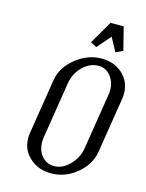

<svg xmlns="http://www.w3.org/2000/svg" viewBox="-104 -729 605 793"><g transform="rotate(15 199.0 -332.0)"><path d="M63.5 -116.7Q63.5 -126 64.9 -136.2L103 -376Q112.3 -430.7 162.8 -471.4Q213.4 -512.2 272.9 -512.2Q327.6 -512.2 363 -479Q398.4 -445.8 398.4 -396.5Q398.4 -386.2 397 -376L358.9 -136.2Q349.6 -80.6 300.8 -40.3Q252 0 191.9 0Q136.7 0 100.1 -33.4Q63.5 -66.9 63.5 -116.7ZM123.5 -116.2Q123.5 -79.6 143.8 -55.9Q164.1 -32.2 196.8 -32.2Q231.9 -32.2 262.5 -63.2Q293 -94.2 299.8 -136.2L337.9 -376Q339.4 -385.3 339.4 -394.5Q339.4 -430.7 319.1 -455.3Q298.8 -480 268.1 -480Q230.5 -480 200 -449.7Q169.4 -419.4 163.1 -376L125 -136.2Q123.5 -126 123.5 -116.2ZM211.9 -565.9 269 -664.1H325.2L350.1 -565.9L319.8 -551.8L288.1 -609.9L237.8 -551.8Z"/></g></svg>

Font: Gawaa
Style: Italic
Weight: 400
Designer: T. Christopher White
Version: Version 1.0